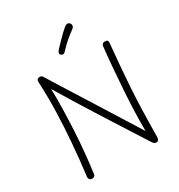

<svg xmlns="http://www.w3.org/2000/svg" viewBox="-230 -1165 1242 1330"><g transform="rotate(-30 391.0 -500.5)"><path d="M147 -21Q146 -7 138.5 -1Q131 5 120 5Q108 5 101 -3Q94 -11 95 -26Q111 -156 121 -277.5Q131 -399 134.5 -518.5Q138 -638 132 -762Q131 -775 138 -781.5Q145 -788 156 -788Q164 -788 170 -785Q176 -782 181 -773Q188 -761 212 -722.5Q236 -684 271.5 -627.5Q307 -571 349.5 -503.5Q392 -436 437 -364Q482 -292 525.5 -223Q569 -154 605 -96Q604 -168 607 -252.5Q610 -337 616 -425.5Q622 -514 629 -598Q636 -682 644 -752Q645 -763 652 -769Q659 -775 670 -775Q685 -775 690.5 -768.5Q696 -762 694 -748Q686 -661 679 -580.5Q672 -500 666.5 -416.5Q661 -333 658 -237Q655 -141 654 -24Q654 -8 648.5 1Q643 10 630 10Q623 10 616.5 6Q610 2 603 -8Q549 -93 504 -163Q459 -233 420 -295Q381 -357 343.5 -416Q306 -475 267.5 -538Q229 -601 184 -675Q186 -598 184 -514Q182 -430 177.5 -345Q173 -260 165 -177.5Q157 -95 147 -21ZM376 -842Q369 -842 361.5 -847.5Q354 -853 354 -860Q354 -867 357.5 -873Q361 -879 366 -885Q384 -904 406 -927Q428 -950 448.5 -969.5Q469 -989 481 -999Q490 -1006 496.5 -1008.5Q503 -1011 508 -1011Q515 -1011 520.5 -1007Q526 -1003 529 -997Q532 -991 532 -984Q532 -971 517 -960Q486 -938 456.5 -912.5Q427 -887 396 -854Q386 -842 376 -842Z"/></g></svg>

Font: Playpen Sans ExtraLight
Style: Regular
Weight: 250
Designer: Laura Meseguer, Veronika Burian, José Scaglione
Foundry: TypeTogether
Version: Version 1.001